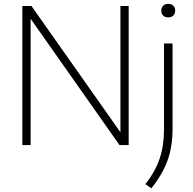

<svg xmlns="http://www.w3.org/2000/svg" viewBox="-20 -772 1028 1022"><path d="M99 0V-740H147.5L621 -68V-740H665V0H616L143 -672V0ZM785.5 230.5 754 208Q806 142 829.5 73Q853 4 853 -83.5V-540.5H898.5V-86.5Q898.5 9 871.5 83Q844.5 157 785.5 230.5ZM875.5 -679.5Q858.5 -679.5 848.5 -689Q838.5 -698.5 838.5 -715Q838.5 -731.5 848.5 -741.5Q858.5 -751.5 875.5 -751.5Q892.5 -751.5 902.5 -741.5Q912.5 -731.5 912.5 -715Q912.5 -698.5 902.5 -689Q892.5 -679.5 875.5 -679.5Z"/></svg>

Font: Encode Sans SemiExpanded SemiExpanded ExtraLight
Style: Regular
Weight: 200
Width: 6
Designer: Multiple Designers
Foundry: Impallari Type
Version: Version 3.000; ttfautohint (v1.8.3) -l 8 -r 50 -G 200 -x 14 